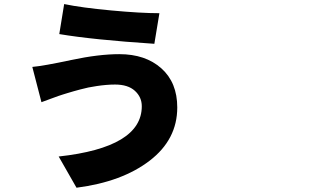

<svg xmlns="http://www.w3.org/2000/svg" viewBox="-20 -838 1540 925"><path d="M135.7 -515.6Q190.4 -520.5 322.8 -548.8Q455.1 -577.1 554.7 -577.1Q680.7 -577.1 757.3 -508.8Q834 -440.4 834 -320.3Q834 -166 701.2 -64Q568.4 38.1 348.6 66.4L262.7 -84Q663.1 -127.9 663.1 -326.2Q663.1 -370.1 629.9 -400.4Q596.7 -430.7 534.2 -430.7Q512.7 -430.7 490.2 -428.7Q467.8 -426.8 445.3 -423.3Q422.9 -419.9 405.8 -416.5Q388.7 -413.1 367.2 -407.2Q345.7 -401.4 335 -398.4Q324.2 -395.5 305.2 -389.6Q286.1 -383.8 283.2 -382.8Q266.6 -377.9 227.5 -363.3Q188.5 -348.6 179.7 -345.7ZM289.1 -818.4Q374 -800.8 516.6 -787.6Q659.2 -774.4 748 -774.4L723.6 -627Q427.7 -646.5 265.6 -673.8Z"/></svg>

Font: Bpmf Zihi Sans Heavy
Style: Heavy
Weight: 900
Foundry: But Ko
Version: Version 1.320